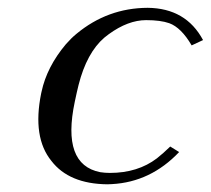

<svg xmlns="http://www.w3.org/2000/svg" viewBox="-20 -462 542 494"><path d="M172.4 -200.2Q138.2 -38.6 237.8 -19Q250 -17.1 262.7 -17.1Q334.5 -17.1 383.8 -54.7Q399.9 -67.4 418 -85L440.9 -70.8Q367.7 6.3 268.1 11.7Q261.7 12.2 256.3 12.2Q157.7 11.2 112.3 -47.9Q63 -108.4 85.9 -221.7Q86.4 -224.1 86.9 -226.1Q100.6 -290 149.4 -348.1Q163.6 -364.3 176.8 -375Q256.8 -441.4 359.9 -441.9Q458.5 -440.9 502.4 -358.9L473.1 -345.2Q446.3 -391.1 415.5 -402.3Q393.1 -410.2 356 -410.2Q309.6 -410.2 259.8 -374Q253.4 -369.1 248.5 -365.2Q203.1 -326.2 182.1 -243.2Q177.7 -225.6 172.4 -200.2Z"/></svg>

Font: Linux Biolinum Slanted O
Style: Slanted
Weight: 400
Designer: Philipp H. Poll
Foundry: Philipp H. Poll
Version: Version 1.0.4